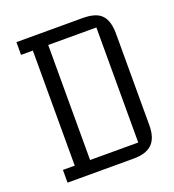

<svg xmlns="http://www.w3.org/2000/svg" viewBox="-136 -856 875 963"><g transform="rotate(-20 302.0 -375.0)"><path d="M60 -750H413Q485 -750 514.5 -718.5Q544 -687 544 -619V-131Q544 -63 512 -31.5Q480 0 413 0H60V-68H123V-682H60ZM462 -68V-682H205V-68Z"/></g></svg>

Font: Kelly Slab
Style: Regular
Weight: 400
Designer: Denis Masharov
Foundry: Denis Masharov
Version: Version 1.001